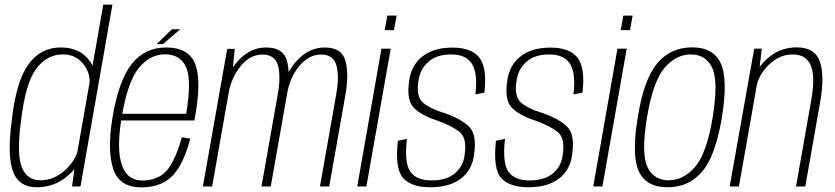

<svg xmlns="http://www.w3.org/2000/svg" viewBox="-20 -805 3606 829"><path d="M291 0H327.5L465.5 -785H426L302.5 -83.5ZM138 3.5Q211 3.5 265.2 -39.8Q319.5 -83 327.5 -126.5L316.5 -160Q307.5 -112.5 260 -69.5Q212.5 -26.5 154.5 -26.5Q97.5 -26.5 74.5 -81.8Q51.5 -137 70.5 -281.5Q90 -447 136.5 -508.5Q183 -570 250.5 -570Q308.5 -570 341 -527.2Q373.5 -484.5 365.5 -437.5L387 -470Q395 -513.5 354.8 -556.8Q314.5 -600 242.5 -600Q155 -600 102 -526.2Q49 -452.5 30 -279Q11 -129.5 36.8 -63Q62.5 3.5 138 3.5Z M591 4 596 -25.5Q527.5 -25.5 505.5 -95Q482.5 -164 505.5 -299.5Q530.5 -451 579 -511Q627.5 -570.5 692.5 -570.5Q760 -570.5 785 -511.5Q807.5 -454.5 784 -313.5H501L496.5 -285H819.5Q821.5 -293 822.5 -301Q850.5 -460 822.5 -530Q793.5 -600 698 -600Q605 -600 548.5 -528.5Q492.5 -457.5 466 -299.5Q442.5 -157.5 468.5 -76.5Q494.5 4 591 4ZM596 -25.5 591 4Q644.5 4 686 -17Q727 -38 756.5 -89Q785 -139.5 801.5 -206.5L765 -212.5Q750.5 -156.5 726.5 -109Q702.5 -61.5 669 -43.5Q635 -25.5 596 -25.5ZM656.5 -614.5H683.5L758 -678.5H722Z M856 0H896L984.5 -501.5L993.5 -594H961ZM1109 0H1149L1219 -396Q1234.5 -484.5 1219 -542.2Q1203.5 -600 1129 -600Q1063 -600 1012.2 -547Q961.5 -494 948.5 -419L966 -399.5Q979 -471.5 1019.8 -520.5Q1060.5 -569.5 1113 -569.5Q1166.5 -569.5 1180 -523.2Q1193.5 -477 1179 -396ZM1361.5 0H1401.5L1471.5 -396Q1487 -484.5 1471.5 -542.2Q1456 -600 1382 -600Q1316.5 -600 1265.2 -546.8Q1214 -493.5 1201 -419L1219.5 -399.5Q1231.5 -471.5 1272.8 -520.5Q1314 -569.5 1366 -569.5Q1419.5 -569.5 1432.5 -523.2Q1445.5 -477 1431.5 -396Z M1522.5 0H1562L1667 -595H1627ZM1652.5 -737.5 1641 -675H1681L1692.5 -737.5Z M1838 3.5Q1921 3.5 1969.5 -33.5Q2018 -70.5 2026.5 -135Q2039.5 -221 2008 -255Q1976.5 -289 1902 -316Q1837.5 -335 1806.8 -361.5Q1776 -388 1786.5 -454.5Q1793.5 -506.5 1829.5 -538.2Q1865.5 -570 1928 -570Q1992.5 -570 2018 -528.8Q2043.5 -487.5 2032.5 -397.5L2071.5 -405Q2084 -512 2050 -555.8Q2016 -599.5 1933 -599.5Q1852 -599.5 1803.8 -561.2Q1755.5 -523 1746.5 -456Q1734.5 -374 1765.5 -341Q1796.5 -308 1865 -285.5Q1934.5 -260.5 1965.8 -234Q1997 -207.5 1986 -134.5Q1980 -87.5 1944.2 -56.8Q1908.5 -26 1842.5 -26Q1778.5 -26 1751.8 -63.8Q1725 -101.5 1737 -205.5L1698 -197.5Q1684.5 -77.5 1720 -37Q1755.5 3.5 1838 3.5Z M2261.5 3.5Q2344.5 3.5 2393 -33.5Q2441.5 -70.5 2450 -135Q2463 -221 2431.5 -255Q2400 -289 2325.5 -316Q2261 -335 2230.2 -361.5Q2199.5 -388 2210 -454.5Q2217 -506.5 2253 -538.2Q2289 -570 2351.5 -570Q2416 -570 2441.5 -528.8Q2467 -487.5 2456 -397.5L2495 -405Q2507.5 -512 2473.5 -555.8Q2439.5 -599.5 2356.5 -599.5Q2275.5 -599.5 2227.2 -561.2Q2179 -523 2170 -456Q2158 -374 2189 -341Q2220 -308 2288.5 -285.5Q2358 -260.5 2389.2 -234Q2420.5 -207.5 2409.5 -134.5Q2403.5 -87.5 2367.8 -56.8Q2332 -26 2266 -26Q2202 -26 2175.2 -63.8Q2148.5 -101.5 2160.5 -205.5L2121.5 -197.5Q2108 -77.5 2143.5 -37Q2179 3.5 2261.5 3.5Z M2541.5 0H2581L2686 -595H2646ZM2671.5 -737.5 2660 -675H2700L2711.5 -737.5Z M2862.5 3.5Q2955 3.5 3012.2 -64.8Q3069.5 -133 3097 -298Q3123.5 -462.5 3092 -531.5Q3060.5 -600.5 2968.5 -600.5Q2875.5 -600.5 2817.8 -531.8Q2760 -463 2733.5 -298Q2706.5 -134 2738.2 -65.2Q2770 3.5 2862.5 3.5ZM2867 -26.5Q2803 -26.5 2775.5 -84Q2748 -141.5 2773.5 -297.5Q2799.5 -454 2849.2 -512Q2899 -570 2963 -570Q3027.5 -570 3055 -512.2Q3082.5 -454.5 3057 -297.5Q3031 -142 2981 -84.2Q2931 -26.5 2867 -26.5Z M3130.5 0H3170.5L3257 -490L3269 -595H3236.5ZM3417 0H3457L3522 -369Q3541 -480 3519.5 -540.2Q3498 -600.5 3420 -600.5Q3347.5 -600.5 3293.2 -552.2Q3239 -504 3228.5 -444L3243.5 -421Q3254 -481.5 3300 -525.8Q3346 -570 3402.5 -570Q3461 -570 3481 -522Q3501 -474 3482.5 -371.5Z"/></svg>

Font: Anybody SemiCondensed ExtraLight
Style: Italic
Weight: 250
Width: 4
Italic angle: -10°
Version: Version 1.113;gftools[0.9.25]